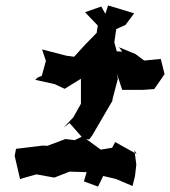

<svg xmlns="http://www.w3.org/2000/svg" viewBox="-20 -649 626 707"><path d="M410 -460 401 -493 408 -542 442 -557 474 -600 378 -629 368 -598 353 -625 293 -604 340 -555 336 -528 293 -484 253 -440 224 -444 135 -467 149 -425 134 -370 118 -363 110 -355 182 -339 218 -322 278 -359V-267L250 -217L214 -179L236 -196L288 -137L309 -136L320 -151C347 -197 374 -244 401 -290L391 -271L414 -359L410 -379L430 -318H505L548 -321L586 -376L572 -432L511 -426L479 -450L418 -475L430 -459ZM477 0 482 -43 475 -96 483 -82 404 -126 393 -105 351 -98 284 -147 255 -133 221 -137 154 -112 138 -113 39 -101 34 -75 54 11 61 8 114 -7 180 5 236 -17 299 -15 289 19 341 38 360 -1 407 10 468 36Z"/></svg>

Font: Asimov Aggro
Style: It
Weight: 500
Designer: Google
Version: Version 2.000980; 2014